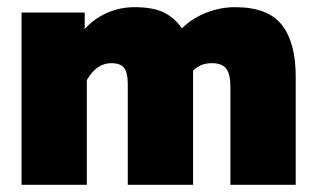

<svg xmlns="http://www.w3.org/2000/svg" viewBox="-20 -515 879 535"><path d="M40 -480H216V-434Q242 -463 278 -479Q314 -495 355 -495Q406 -495 436 -480.5Q466 -466 487 -436Q515 -464 554.5 -479.5Q594 -495 635 -495Q727 -495 765.5 -445.5Q804 -396 804 -302V0H622V-273Q622 -308 610.5 -323.5Q599 -339 570 -339Q538 -339 518 -318V0H336V-282Q336 -312 326 -325.5Q316 -339 290 -339Q249 -339 222 -292V0H40Z"/></svg>

Font: Readiness ExtraBold
Style: Regular
Weight: 800
Designer: Katatrad Team
Foundry: CadsonDemak
Version: Version 1.00;January 16, 2020;FontCreator 12.0.0.2550 64-bit